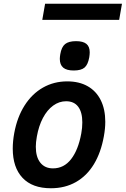

<svg xmlns="http://www.w3.org/2000/svg" viewBox="-20 -994 670 1024"><path d="M48 -201.5Q48 -241.5 56 -284.5Q71.5 -369 111 -431.2Q150.5 -493.5 209 -526.8Q267.5 -560 338.5 -560Q402 -560 447.5 -534.2Q493 -508.5 517.2 -460Q541.5 -411.5 541.5 -344.5Q541.5 -309 534 -267.5Q518.5 -180.5 480.8 -118.2Q443 -56 384.8 -23Q326.5 10 251.5 10Q152.5 10 100.2 -45.5Q48 -101 48 -201.5ZM413.5 -282.5Q419 -312 419 -341.5Q419 -395.5 397 -424.8Q375 -454 332.5 -454Q295.5 -454 263.5 -430.8Q231.5 -407.5 209 -365Q186.5 -322.5 176.5 -265.5Q171 -235 171 -211.5Q171 -156.5 195.2 -126.2Q219.5 -96 262.5 -96Q321 -96 359.2 -145.2Q397.5 -194.5 413.5 -282.5ZM299 -680Q299 -690 301.5 -705Q308 -743.5 327.2 -759Q346.5 -774.5 385.5 -774.5Q423 -774.5 440.8 -760Q458.5 -745.5 458.5 -715Q458.5 -704.5 456 -688Q449 -649 430.8 -633.5Q412.5 -618 373 -618Q335.5 -618 317.2 -633.2Q299 -648.5 299 -680ZM220.5 -974H630.5L615.5 -888H205.5Z"/></svg>

Font: JuliaMono BoldItalic
Style: Regular
Weight: 700
Italic angle: -9°
Monospace: yes
Designer: cormullion
Foundry: corm
Version: Version 0.049; ttfautohint (v1.8.4)